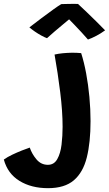

<svg xmlns="http://www.w3.org/2000/svg" viewBox="-189 -716 569 1003"><path d="M62 267Q-25.5 267 -87.2 229Q-149 191 -169 117.5Q-151 104.5 -125.8 92.5Q-100.5 80.5 -75.5 70.5Q-50.5 60.5 -33.5 55Q-22.5 88 1.5 116.5Q25.5 145 61 145Q93.5 145 110.2 115.2Q127 85.5 132.5 39.8Q138 -6 138 -53.5Q138 -134.5 125.5 -234.8Q113 -335 96 -431Q115.5 -435.5 138.2 -437.8Q161 -440 184 -440.5Q209.5 -441 235 -438.5Q250 -392 261 -333Q272 -274 278 -209.8Q284 -145.5 284 -83.5Q284 28 264.5 106.2Q245 184.5 196.8 225.8Q148.5 267 62 267ZM218.5 -695.5Q238 -677.5 263.8 -652.8Q289.5 -628 315.2 -602.8Q341 -577.5 360 -557.5Q337.5 -541 313.5 -528.5Q289.5 -516 270.5 -509.5Q255.5 -527 236 -548Q216.5 -569 199 -587.2Q181.5 -605.5 172 -615Q160.5 -605.5 139.8 -588.2Q119 -571 96.2 -551.5Q73.5 -532 56.5 -516.5Q45 -520.5 27.5 -530Q10 -539.5 -7 -551.2Q-24 -563 -35.5 -573Q-6 -596 27.8 -621.2Q61.5 -646.5 89.8 -666.8Q118 -687 131 -694.5Q138.5 -695 155.8 -695.2Q173 -695.5 191 -695.8Q209 -696 218.5 -695.5Z"/></svg>

Font: Grandstander SemiBold
Style: Regular
Weight: 600
Designer: Tyler Finck
Foundry: Etcetera Type Co
Version: Version 1.200; ttfautohint (v1.8.3)